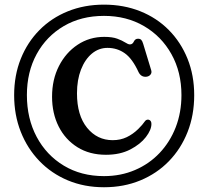

<svg xmlns="http://www.w3.org/2000/svg" viewBox="-20 -764 898 828"><path d="M428.5 43.5Q343.5 43.5 272.5 13.8Q201.5 -16 149.8 -69.8Q98 -123.5 69.5 -195.8Q41 -268 41 -353.5Q41 -439 69.5 -510.2Q98 -581.5 149.8 -634Q201.5 -686.5 272.5 -715.2Q343.5 -744 428.5 -744Q513.5 -744 584.8 -715.5Q656 -687 708 -634.5Q760 -582 788.8 -510.5Q817.5 -439 817.5 -353.5Q817.5 -267.5 789 -195Q760.5 -122.5 708.5 -69Q656.5 -15.5 585.2 14Q514 43.5 428.5 43.5ZM428.5 -4.5Q501 -4.5 562.2 -30.8Q623.5 -57 668.2 -104.2Q713 -151.5 737.8 -215.2Q762.5 -279 762.5 -354Q762.5 -453 719.5 -530.2Q676.5 -607.5 601 -651.5Q525.5 -695.5 428.5 -695.5Q330 -695.5 255 -651.5Q180 -607.5 138 -530.5Q96 -453.5 96 -354Q96 -253 138 -174Q180 -95 255 -49.8Q330 -4.5 428.5 -4.5ZM633 -229.5Q633 -204 609.2 -173Q585.5 -142 541.5 -119.2Q497.5 -96.5 437 -96.5Q366 -96.5 313.8 -129.2Q261.5 -162 233 -218.5Q204.5 -275 204.5 -347Q204.5 -421 234.2 -479.2Q264 -537.5 315 -571.2Q366 -605 429.5 -605Q464.5 -605 486 -597Q507.5 -589 520 -580.8Q532.5 -572.5 540.5 -572.5Q551.5 -572.5 557.2 -584.8Q563 -597 575 -597Q584.5 -597 589.2 -592Q594 -587 597.5 -575L632 -461.5Q635.5 -450.5 629.2 -442.5Q623 -434.5 611 -433Q588.5 -431 577.5 -453Q551 -511 518.2 -534.2Q485.5 -557.5 443.5 -557.5Q406 -557.5 376.2 -532.8Q346.5 -508 329.2 -463.8Q312 -419.5 312 -361.5Q312 -266.5 355.5 -213Q399 -159.5 466 -159.5Q499.5 -159.5 526.5 -172.5Q553.5 -185.5 576 -207.5Q596 -227.5 603 -238.5Q610 -249.5 620.5 -248Q633 -245 633 -229.5Z"/></svg>

Font: Fraunces 72pt SuperSoft
Style: Regular
Weight: 400
Version: Version 1.000;[b76b70a41]